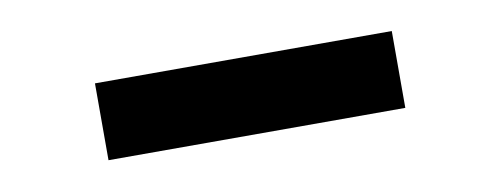

<svg xmlns="http://www.w3.org/2000/svg" viewBox="-27 -808 655 251"><g transform="rotate(-10 300.0 -683.0)"><path d="M103 -632V-734H497V-632Z"/></g></svg>

Font: Montserrat Thin ExtraBold
Style: Regular
Weight: 800
Version: Version 9.000